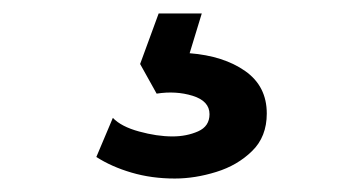

<svg xmlns="http://www.w3.org/2000/svg" viewBox="-20 -40 540 285"><path d="M239.5 225Q205 225 175.2 216.2Q145.5 207.5 123 193L147.5 135Q160 148 186.5 155.2Q213 162.5 236 162.5Q257 162.5 274 155Q291 147.5 291 129.5Q291 110 266 102.2Q241 94.5 212.5 99L188 55L215.5 -20H279.5L261.5 39Q312 43 344 65.5Q376 88 376 128.5Q376 163 354.2 184.2Q332.5 205.5 301 215.2Q269.5 225 239.5 225Z"/></svg>

Font: Geologica
Style: Regular
Weight: 400
Designer: Sindre Bremnes, Frode Helland
Foundry: Monokrom Skriftforlag AS
Version: Version 1.010; ttfautohint (v1.8.4.7-5d5b);gftools[0.9.28]